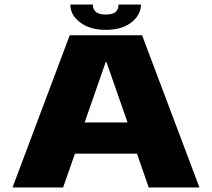

<svg xmlns="http://www.w3.org/2000/svg" viewBox="-20 -832 939 852"><path d="M35.5 0 289.5 -675.5H610.5L865 0H640L588 -150H312.5L260 0ZM355.5 -288.5H546L452.5 -556.5H449ZM449 -699.5Q378.5 -699.5 335.2 -732.8Q292 -766 292 -812H392Q392 -767.5 449 -767.5Q480 -767.5 493 -779Q506 -790.5 506 -812H605.5Q605.5 -766 563.2 -732.8Q521 -699.5 449 -699.5Z"/></svg>

Font: Anybody ExtraExpanded ExtraBold
Style: Regular
Weight: 800
Width: 8
Designer: Tyler Finck
Foundry: Etcetera Type Company
Version: Version 1.010; ttfautohint (v1.8.3) -l 8 -r 50 -G 200 -x 14 